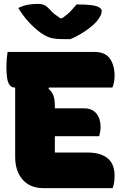

<svg xmlns="http://www.w3.org/2000/svg" viewBox="-20 -967 640 987"><path d="M202 0Q135 0 96.5 -43.5Q58 -87 58 -161V-517H55Q35 -517 24 -539Q13 -561 13 -625Q13 -663 19 -700H466Q521 -700 545 -665.5Q569 -631 569 -578Q569 -545 558 -517H232L229 -511Q249 -494 255.5 -473Q262 -452 262 -422V-410H412Q454 -410 475.5 -383.5Q497 -357 497 -315Q497 -302 495 -290Q493 -278 490 -267H262V-183H430Q496 -183 532.5 -154Q569 -125 569 -63Q569 -27 559 0ZM342 -766H302Q266 -766 242.5 -772Q219 -778 190 -798Q158 -821 128 -853.5Q98 -886 74 -926Q99 -938 123 -942.5Q147 -947 173 -947Q196 -947 209.5 -940Q223 -933 236 -918Q246 -906 258.5 -896Q271 -886 290 -873H299Q328 -893 345 -911.5Q362 -930 373 -944H379Q453 -944 478 -934.5Q503 -925 503 -911Q503 -889 478 -858Q456 -833 418.5 -807.5Q381 -782 342 -766Z"/></svg>

Font: Recursive Mn Csl St Blk
Style: Regular
Weight: 900
Monospace: yes
Version: Version 1.079;hotconv 1.0.112;makeotfexe 2.5.65598; ttfautoh